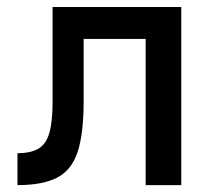

<svg xmlns="http://www.w3.org/2000/svg" viewBox="-20 -538 626 558"><path d="M30.8 0V-92.8Q69.8 -92.8 92 -106.2Q114.3 -119.6 123.5 -151.9Q132.8 -184.1 132.8 -241.2V-517.6H223.1V-244.6Q223.1 -150.4 205.8 -97.2Q188.5 -43.9 146.5 -22Q104.5 0 30.8 0ZM403.3 0V-517.6H506.8V0ZM158.2 -424.8V-517.6H488.8V-424.8Z"/></svg>

Font: Cascadia Code PL
Style: Regular
Weight: 400
Monospace: yes
Designer: Aaron Bell
Foundry: Saja Typeworks
Version: Version 2102.003